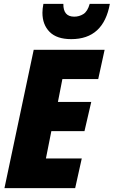

<svg xmlns="http://www.w3.org/2000/svg" viewBox="-20 -971 587 991"><path d="M547 -951H443Q432 -912 410.5 -898.5Q389 -885 363 -885Q306 -885 307 -951H204Q199 -925 199 -905Q199 -844 236 -806.5Q273 -769 348 -769Q514 -769 547 -951ZM368 0 402 -153H217L245 -294H416L451 -445H279L302 -563H487L520 -714H154L3 0Z"/></svg>

Font: Noto Sans Display SemiCondensed Black
Style: Italic
Weight: 900
Width: 4
Designer: Monotype Design team
Foundry: Monotype Imaging Inc.
Version: 1.000